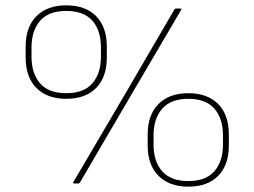

<svg xmlns="http://www.w3.org/2000/svg" viewBox="-20 -687 953 719"><path d="M258 0Q253 0 254 -4L448 -334L634 -653Q636 -655 639 -655H655Q661 -655 659 -651L471 -331L279 -3Q278 0 274 0ZM228 -317Q157 -317 116.5 -357.5Q76 -398 76 -472V-512Q76 -586 116.5 -626.5Q157 -667 228 -667Q300 -667 340 -626.5Q380 -586 380 -512V-472Q380 -398 340 -357.5Q300 -317 228 -317ZM228 -338Q294 -338 326 -375Q358 -412 358 -475V-509Q358 -573 326 -609.5Q294 -646 228 -646Q162 -646 130 -609Q98 -572 98 -509V-475Q98 -412 130 -375Q162 -338 228 -338ZM685 12Q614 12 573.5 -28.5Q533 -69 533 -143V-183Q533 -257 573.5 -297.5Q614 -338 685 -338Q757 -338 797 -297.5Q837 -257 837 -183V-143Q837 -69 797 -28.5Q757 12 685 12ZM685 -9Q751 -9 783 -46Q815 -83 815 -146V-180Q815 -243 783 -280Q751 -317 685 -317Q620 -317 587.5 -280Q555 -243 555 -180V-146Q555 -82 587.5 -45.5Q620 -9 685 -9Z"/></svg>

Font: Sofia Sans Thin
Style: Regular
Weight: 250
Designer: Botio Nikoltchev, Ani Petrova
Foundry: lettersoup
Version: Version 4.101